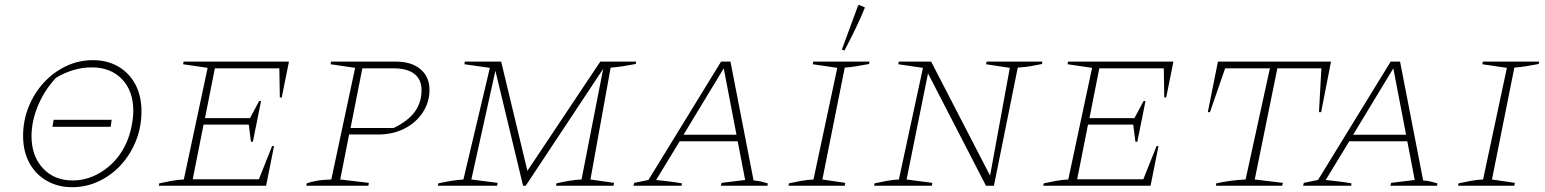

<svg xmlns="http://www.w3.org/2000/svg" viewBox="-20 -772 6423 798"><path d="M280 6Q221 6 174.5 -20.5Q128 -47 102 -95Q76 -143 76 -207Q76 -271 99 -328Q122 -385 162 -428.5Q202 -472 254.5 -497Q307 -522 366 -522Q426 -522 471.5 -495.5Q517 -469 542.5 -421.5Q568 -374 568 -309Q568 -245 545.5 -188Q523 -131 483.5 -87.5Q444 -44 391.5 -19Q339 6 280 6ZM282 -22Q352 -22 413.5 -65.5Q475 -109 506 -180Q519 -209 526.5 -245.5Q534 -282 534 -312Q534 -394 487 -443Q440 -492 361 -492Q321 -492 282.5 -480Q244 -468 212 -448Q164 -396 137.5 -332Q111 -268 111 -206Q111 -124 158 -73Q205 -22 282 -22ZM198 -245 203 -274H444L440 -245Z M640 0 642 -10Q669 -16 694.5 -20.5Q720 -25 744 -26L843 -490L741 -505L743 -516H1181L1151 -367H1143L1141 -488H873L832 -281H1019L1057 -352H1065L1031 -183H1023L1014 -254H826L781 -27H1056L1111 -165H1119L1086 0Z M1253 0 1255 -10Q1271 -16 1295.5 -20.5Q1320 -25 1357 -26L1456 -490L1354 -505L1356 -516H1625Q1690 -516 1727.5 -484.5Q1765 -453 1765 -399Q1765 -347 1737 -304.5Q1709 -262 1661 -237.5Q1613 -213 1552 -213H1431L1394 -26L1513 -12L1511 0ZM1616 -488H1486L1437 -240H1616Q1676 -269 1704 -307.5Q1732 -346 1732 -397Q1732 -442 1702 -465Q1672 -488 1616 -488Z M1800 0 1802 -10Q1861 -23 1906 -26L2016 -490L1910 -505L1912 -516H2063L2172 -62L2475 -516H2624L2622 -506Q2591 -500 2567.5 -496.5Q2544 -493 2518 -491L2434 -26L2532 -12L2530 0H2291L2293 -10Q2319 -16 2345.5 -20.5Q2372 -25 2397 -26L2487 -486L2165 0H2154L2039 -478L1939 -26L2048 -12L2046 0Z M3112 -22Q3128 -21 3143 -17.5Q3158 -14 3171 -10L3170 0H2976L2979 -12L3077 -24L3046 -185H2805L2707 -24Q2733 -21 2759.5 -18Q2786 -15 2814 -10L2813 0H2613L2616 -12L2675 -24L2977 -516H3016ZM2821 -212H3041L2988 -488Z M3257 0 3259 -10Q3286 -16 3311.5 -20.5Q3337 -25 3361 -26L3460 -490L3358 -505L3360 -516H3594L3592 -506Q3560 -500 3538.5 -496.5Q3517 -493 3491 -491L3398 -26L3493 -12L3491 0ZM3490 -562 3479 -566 3546 -748 3550 -752 3575 -741Q3559 -701 3537.5 -656.5Q3516 -612 3490 -562Z M4081 -516H4312L4311 -506Q4286 -501 4264 -497Q4242 -493 4210 -491L4111 0H4078L3837 -467L3748 -26L3855 -12L3853 0H3613L3615 -10Q3642 -16 3667.5 -20.5Q3693 -25 3716 -26L3816 -490L3713 -505L3716 -516H3850L4095 -42L4177 -490L4078 -505Z M4316 0 4318 -10Q4345 -16 4370.5 -20.5Q4396 -25 4420 -26L4519 -490L4417 -505L4419 -516H4857L4827 -367H4819L4817 -488H4549L4508 -281H4695L4733 -352H4741L4707 -183H4699L4690 -254H4502L4457 -27H4732L4787 -165H4795L4762 0Z M5512 -516 5471 -306H5462L5472 -488H5289L5195 -26L5312 -12L5309 0H5034L5035 -10Q5094 -23 5157 -26L5258 -488H5072L5009 -306H5000L5042 -516Z M5895 -22Q5911 -21 5926 -17.5Q5941 -14 5954 -10L5953 0H5759L5762 -12L5860 -24L5829 -185H5588L5490 -24Q5516 -21 5542.5 -18Q5569 -15 5597 -10L5596 0H5396L5399 -12L5458 -24L5760 -516H5799ZM5604 -212H5824L5771 -488Z M6040 0 6042 -10Q6069 -16 6094.5 -20.5Q6120 -25 6144 -26L6243 -490L6141 -505L6143 -516H6377L6375 -506Q6343 -500 6321.5 -496.5Q6300 -493 6274 -491L6181 -26L6276 -12L6274 0Z"/></svg>

Font: Piazzolla SC Thin
Style: Italic
Weight: 100
Italic angle: -11.3°
Designer: Juan Pablo del Peral
Foundry: Huerta Tipografica
Version: Version 1.330